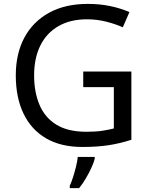

<svg xmlns="http://www.w3.org/2000/svg" viewBox="-20 -744 768 985"><path d="M407 -377H654V-27Q596 -8 537 1Q478 10 403 10Q292 10 216 -34.5Q140 -79 100.5 -161.5Q61 -244 61 -357Q61 -469 105 -551Q149 -633 231.5 -678.5Q314 -724 431 -724Q491 -724 544.5 -713Q598 -702 644 -682L610 -604Q572 -621 524.5 -633Q477 -645 426 -645Q341 -645 280 -610Q219 -575 187 -510.5Q155 -446 155 -357Q155 -272 182.5 -206.5Q210 -141 269 -104.5Q328 -68 424 -68Q471 -68 504 -73Q537 -78 564 -85V-297H407ZM466 70Q462 88 449.5 115.5Q437 143 420.5 171Q404 199 386 221H338V209Q346 192 354.5 165.5Q363 139 370 110.5Q377 82 379 61H466Z"/></svg>

Font: Noto Sans Khmer UI
Style: Regular
Weight: 400
Designer: Danh Hong and the Monotype Design Team
Foundry: Monotype Imaging Inc.
Version: Version 2.002